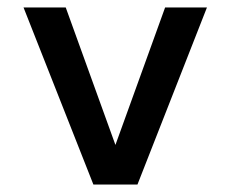

<svg xmlns="http://www.w3.org/2000/svg" viewBox="-20 -494 618 514"><path d="M230 0 43 -474H156L289 -106L422 -474H534L348 0Z"/></svg>

Font: Kanit
Style: Regular
Weight: 400
Designer: Katatrad Team
Foundry: CadsonDemak
Version: Version 2.000; ttfautohint (v1.8.3)